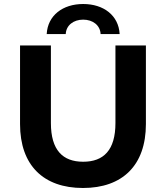

<svg xmlns="http://www.w3.org/2000/svg" viewBox="-20 -927 828 958"><path d="M394 11C591 11 708 -102 708 -308V-700H556V-313C556 -178 497 -120 395 -120C293 -120 234 -178 234 -313V-700H80V-308C80 -102 197 11 394 11ZM308 -757C310 -801 347 -829 395 -829C443 -829 480 -801 482 -757H577C572 -850 497 -907 395 -907C293 -907 218 -850 213 -757Z"/></svg>

Font: Montserrat-Alt1
Style: Bold
Weight: 700
Designer: Differentunic
Foundry: Differentunic
Version: Version 7.222